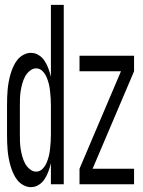

<svg xmlns="http://www.w3.org/2000/svg" viewBox="-20 -760 590 792"><path d="M108 12Q92 12 77 4Q62 -4 52 -16.5Q42 -29 35 -44.5Q28 -60 23.5 -75.5Q19 -91 16 -107Q13 -123 11.5 -139.5Q10 -156 9.5 -172.5Q9 -189 9 -205V-325Q9 -341 9.5 -357.5Q10 -374 11.5 -390.5Q13 -407 16 -423Q19 -439 23.5 -454.5Q28 -470 35 -485.5Q42 -501 52 -513.5Q62 -526 77 -534Q92 -542 108 -542Q125 -542 140 -532.5Q155 -523 164.5 -508Q174 -493 180 -476.5Q186 -460 190 -443V-740H243V0H190V-87Q186 -70 180 -53.5Q174 -37 164.5 -22Q155 -7 140 2.5Q125 12 108 12ZM129 -52Q144 -52 155 -63Q166 -74 172 -88Q178 -102 181.5 -116.5Q185 -131 186.5 -145.5Q188 -160 189 -175Q190 -190 190 -205V-325Q190 -340 189 -355Q188 -370 186.5 -384.5Q185 -399 181.5 -413.5Q178 -428 172 -442Q166 -456 155 -467Q144 -478 129 -478Q115 -478 102.5 -467.5Q90 -457 83 -443.5Q76 -430 72 -415.5Q68 -401 65.5 -386Q63 -371 62.5 -355.5Q62 -340 62 -325V-205Q62 -190 62.5 -174.5Q63 -159 65.5 -144Q68 -129 72 -114.5Q76 -100 83 -86.5Q90 -73 102.5 -62.5Q115 -52 129 -52ZM308 0V-64L479 -466H308V-530H533V-466L362 -64H533V0Z"/></svg>

Font: Lode
Style: Regular
Weight: 400
Monospace: yes
Designer: Belleve Invis
Foundry: Belleve Invis
Version: Version 29.2.0; ttfautohint (v1.8.3)